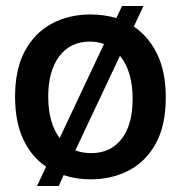

<svg xmlns="http://www.w3.org/2000/svg" viewBox="-20 -581 600 637"><path d="M103 36 133 -28Q85 -60 57.5 -118Q30 -176 30 -260Q30 -352 63 -412.5Q96 -473 152.5 -503Q209 -533 280 -533Q326 -533 366 -521L385 -561H456L424 -493Q473 -460 501.5 -401.5Q530 -343 530 -258Q530 -165 497 -105Q464 -45 407.5 -15.5Q351 14 281 14Q233 14 191 0L175 36ZM140 -261Q140 -173 178 -123L325 -435Q303 -443 278 -443Q213 -443 176.5 -394Q140 -345 140 -261ZM283 -73Q347 -73 383.5 -120Q420 -167 420 -253Q420 -345 378 -396L230 -82Q254 -73 283 -73Z"/></svg>

Font: Bricolage Grotesque 96pt Medium
Style: Regular
Weight: 500
Designer: Mathieu Triay
Foundry: Atelier Triay
Version: Version 1.001; ttfautohint (v1.8.4.7-5d5b);gftools[0.9.33.de